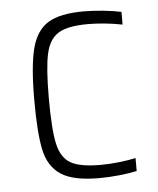

<svg xmlns="http://www.w3.org/2000/svg" viewBox="-44 -556 496 603"><g transform="rotate(-5 204.0 -255.0)"><path d="M63 -254Q63 -362 77.5 -417Q92 -472 129.5 -495Q167 -518 242 -518Q271 -518 304.5 -514.5Q338 -511 360 -506V-466Q303 -477 251 -477Q188 -477 158.5 -459Q129 -441 119 -396Q109 -351 109 -256Q109 -157 119 -112Q129 -67 158.5 -50Q188 -33 253 -33Q280 -33 311.5 -36.5Q343 -40 364 -45V-4Q342 1 309 4.5Q276 8 245 8Q163 8 124.5 -17.5Q86 -43 74.5 -96Q63 -149 63 -254Z"/></g></svg>

Font: Saira Semi Condensed ExtraLight
Style: Regular
Weight: 200
Width: 4
Designer: Hector Gatti with collaboration of the Omnibus-Type team
Foundry: Omnibus-Type
Version: Version 1.001; ttfautohint (v1.8)